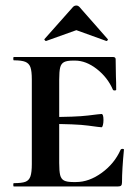

<svg xmlns="http://www.w3.org/2000/svg" viewBox="-20 -674 504 694"><path d="M30 -12Q59 -12 72 -17Q85 -22 90 -36.5Q95 -51 95 -81V-387Q95 -417 90 -431Q85 -445 71.5 -450.5Q58 -456 30 -456Q28 -456 28 -462Q28 -468 30 -468H388Q398 -468 398 -460L399 -398Q400 -379 400 -350Q400 -347 394.5 -347Q389 -347 388 -350Q369 -394 330 -424.5Q291 -455 251 -455H244Q222 -455 211.5 -449.5Q201 -444 197.5 -430Q194 -416 194 -386V-85Q194 -55 197.5 -41Q201 -27 211.5 -21.5Q222 -16 244 -16H255Q302 -16 348 -49.5Q394 -83 416 -133Q418 -136 423 -136Q428 -136 428 -133Q421 -61 421 -15Q421 -7 418 -3.5Q415 0 406 0H30Q28 0 28 -6Q28 -12 30 -12ZM150 -226V-251Q255 -251 298.5 -256.5Q342 -262 347 -262Q354 -262 354 -240Q354 -230 352 -222Q350 -214 347 -214Q342 -214 298.5 -220Q255 -226 150 -226ZM256 -654Q262 -654 267 -649L369 -533Q370 -533 370 -531Q370 -529 367.5 -527Q365 -525 364 -526L256 -565L147 -526Q145 -525 142 -528.5Q139 -532 141 -533L244 -649Q249 -654 256 -654Z"/></svg>

Font: Cormorant SC
Style: Bold
Weight: 700
Designer: Christian Thalmann (Catharsis Fonts)
Foundry: Catharsis Fonts
Version: Version 4.000